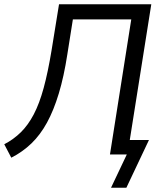

<svg xmlns="http://www.w3.org/2000/svg" viewBox="-33 -725 768 901"><path d="M488 156 562 0H483L583 -634H309L283 -470Q267 -366 243 -286.5Q219 -207 187.5 -149.5Q156 -92 114.5 -52Q73 -12 20 15L-13 -48Q31 -71 65 -104.5Q99 -138 125.5 -188.5Q152 -239 172 -312.5Q192 -386 209 -489L244 -705H677L576 -68H666L560 156Z"/></svg>

Font: Nunito Sans 10pt SemiCondensed
Style: Italic
Weight: 400
Width: 4
Italic angle: -9°
Designer: Vernon Adams
Foundry: Vernon Adams
Version: Version 3.101;gftools[0.9.27]